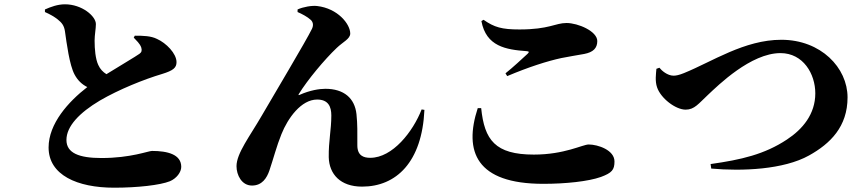

<svg xmlns="http://www.w3.org/2000/svg" viewBox="-20 -825 4020 893"><path d="M189 -781V-769C212 -759 233 -747 248 -735C268 -719 278 -706 282 -680C290 -624 303 -522 327 -478C341 -452 360 -433 386 -420C298 -352 206 -250 206 -139C206 -11 339 48 511 48C620 48 725 36 770 18C801 5 823 -24 823 -49C823 -107 759 -123 687 -123C670 -123 588 -90 452 -90C348 -90 289 -113 289 -174C289 -238 350 -301 444 -357C533 -409 650 -456 734 -481C786 -497 801 -510 801 -536C801 -576 753 -625 710 -644C682 -658 647 -659 607 -659L602 -650C614 -637 631 -622 637 -604C641 -591 639 -582 629 -575C611 -562 541 -521 475 -480C459 -490 446 -503 437 -523C424 -551 420 -596 420 -636C420 -663 426 -691 426 -713C426 -750 361 -805 282 -805C248 -805 216 -793 189 -781Z M1364 -769C1383 -761 1410 -747 1426 -732C1436 -722 1439 -708 1431 -691C1405 -637 1253 -383 1198 -288C1142 -191 1080 -112 1080 -52C1080 -11 1104 38 1152 38C1199 38 1221 3 1233 -32C1251 -85 1267 -147 1289 -201C1319 -276 1381 -362 1455 -362C1507 -362 1521 -329 1521 -288C1521 -221 1508 -169 1509 -94C1511 -15 1563 43 1664 43C1823 43 1943 -71 1954 -314L1941 -316C1901 -213 1806 -91 1702 -91C1671 -91 1642 -101 1642 -149C1642 -209 1643 -246 1638 -294C1630 -368 1580 -412 1493 -412C1465 -412 1421 -405 1374 -384C1368 -381 1367 -383 1370 -388C1410 -453 1490 -549 1546 -602C1575 -630 1609 -644 1609 -669C1609 -713 1551 -786 1455 -797C1431 -800 1390 -793 1364 -781Z M2219 -727C2241 -609 2333 -594 2430 -587C2441 -586 2442 -583 2434 -575C2409 -552 2364 -510 2331 -484L2339 -471C2438 -513 2526 -541 2591 -555C2621 -561 2663 -568 2697 -574C2739 -582 2758 -601 2758 -634C2758 -680 2668 -718 2615 -718C2562 -718 2535 -688 2396 -688C2314 -688 2279 -698 2229 -733ZM2218 -322C2233 -174 2283 -106 2463 -106C2606 -106 2690 -153 2718 -153C2761 -153 2838 -127 2838 -74C2838 -35 2826 -21 2775 -2C2716 19 2610 30 2507 30C2195 30 2136 -120 2202 -322Z M3047 -510 3033 -505C3031 -481 3026 -448 3036 -419C3053 -368 3122 -315 3169 -315C3210 -315 3229 -343 3273 -384C3320 -428 3472 -578 3610 -578C3716 -578 3772 -481 3772 -391C3772 -294 3713 -224 3640 -176C3536 -107 3427 -82 3285 -62L3288 -41C3431 -28 3625 -36 3743 -102C3842 -157 3922 -236 3922 -372C3922 -510 3798 -640 3614 -640C3442 -640 3292 -538 3161 -485C3139 -476 3124 -473 3113 -473C3084 -473 3057 -497 3047 -510Z"/></svg>

Font: Noto Serif SC Black
Style: Regular
Weight: 900
Designer: Ryoko NISHIZUKA 西塚涼子 (kana & ideographs); Frank Grießhammer (Latin, Greek & Cyrillic); Wenlong ZHANG 张文龙 (bopomofo); San
Foundry: Adobe
Version: Version 2.001;hotconv 1.1.0;makeotfexe 2.6.0